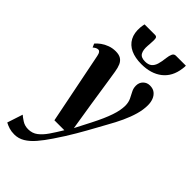

<svg xmlns="http://www.w3.org/2000/svg" viewBox="-343 -828 1139 1139"><g transform="rotate(45 226.5 -258.0)"><path d="M63.5 -431.5Q60 -449 54.5 -456Q49 -463 41 -463Q32.5 -463 25 -459Q17.5 -455 8.5 -447.5L-1.5 -470.5Q10 -484.5 28.5 -498Q47 -511.5 70.8 -520.2Q94.5 -529 122 -529Q149 -529 165.5 -518.8Q182 -508.5 190.8 -488.8Q199.5 -469 204 -440Q209 -409.5 215 -370.2Q221 -331 227.5 -288Q234 -245 240.5 -203Q247 -161 253 -125L268 -31L318.5 -129Q337.5 -166 351 -196.8Q364.5 -227.5 373.2 -253.2Q382 -279 386 -301Q390 -323 390 -342.5Q389.5 -369 379.8 -389.5Q370 -410 360 -428.5Q350 -447 350 -469Q350 -495.5 367 -512.2Q384 -529 408.5 -529Q435 -529 451.2 -516Q467.5 -503 475.2 -482.5Q483 -462 483 -437.5Q483 -399.5 471.2 -358.5Q459.5 -317.5 439.5 -274.2Q419.5 -231 393.5 -185.5Q378 -157.5 362.8 -129.8Q347.5 -102 332 -74.2Q316.5 -46.5 300 -18.5Q283.5 9.5 265 39Q246.5 68.5 225 100Q195.5 144 167.2 177Q139 210 109 228Q79 246 44.5 246Q20 246 0.8 240Q-18.5 234 -35 225L-3 127.5Q7.5 137 29.8 151.5Q52 166 81 166Q115 166 140.2 146.8Q165.5 127.5 188.5 94Q211.5 60.5 237 18H153.5ZM217 -762.5Q231.5 -762.5 234 -750.2Q236.5 -738 234.5 -717.5Q234.5 -711.5 233.8 -702Q233 -692.5 232.5 -686.5Q229.5 -649.5 241 -629Q252.5 -608.5 286.5 -608.5Q314 -608.5 329 -620.8Q344 -633 351 -656.2Q358 -679.5 361.5 -712.5Q364 -734 370.5 -748.2Q377 -762.5 392.5 -762.5H476Q476 -757 475.8 -751Q475.5 -745 474 -735.5Q464 -661 413.5 -621.5Q363 -582 282.5 -582Q230 -582 193.2 -599Q156.5 -616 138.5 -649.5Q120.5 -683 124.5 -732Q125.5 -740 126.5 -747.5Q127.5 -755 129.5 -762.5Z"/></g></svg>

Font: Merriweather 120pt
Style: Bold Italic
Weight: 700
Italic angle: -7.8°
Version: Version 2.101